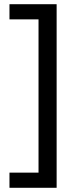

<svg xmlns="http://www.w3.org/2000/svg" viewBox="-20 -734 369 912"><path d="M25 86H163V-642H25V-714H249V158H25Z"/></svg>

Font: Noto Sans Linear A
Style: Regular
Weight: 400
Designer: Monotype Design Team
Foundry: Monotype Imaging Inc.
Version: Version 2.002; ttfautohint (v1.8.4.7-5d5b)